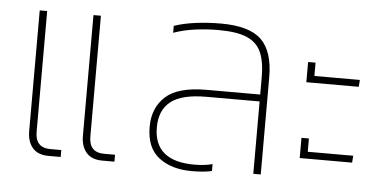

<svg xmlns="http://www.w3.org/2000/svg" viewBox="-43 -630 1444 719"><g transform="rotate(5 678.5 -270.0)"><path d="M362 0Q322 0 302 -23.5Q282 -47 282 -86V-540H310V-86Q310 -26 367 -26H408V0ZM160 0Q120 0 100 -23.5Q80 -47 80 -86V-540H108V-86Q108 -26 165 -26H206V0Z M699 10Q623 10 575.5 -26.5Q528 -63 528 -142Q528 -213 574.5 -255.5Q621 -298 728 -298H930V-363Q930 -421 914.5 -456.5Q899 -492 861 -508.5Q823 -525 753 -525Q712 -525 668.5 -519.5Q625 -514 585 -500V-526Q620 -538 665.5 -544Q711 -550 761 -550Q868 -550 913 -506Q958 -462 958 -365V0H930V-272H730Q638 -272 596.5 -239.5Q555 -207 555 -142Q555 -15 707 -15Q725 -15 743 -17Q761 -19 775 -23V3Q746 10 699 10Z M1098 -359V-435H1126V-385H1297L1295 -359ZM1098 -74V-150H1126V-100H1297L1295 -74Z"/></g></svg>

Font: Kanit Thin
Style: Regular
Weight: 250
Designer: Katatrad Team
Foundry: CadsonDemak
Version: Version 2.000; ttfautohint (v1.8.3)